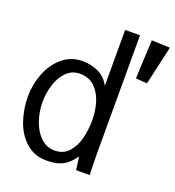

<svg xmlns="http://www.w3.org/2000/svg" viewBox="-142 -902 932 1021"><g transform="rotate(20 324.0 -392.0)"><path d="M26.5 -282Q26.5 -350 51.5 -413.5Q76.5 -477 124.5 -517Q172.5 -557 237 -557Q284 -557 325.8 -537.8Q367.5 -518.5 391.5 -474V-790H475.5V-120Q475.5 -102.5 476 -79.2Q476.5 -56 477 -43.5L478.5 0H401.5L391.5 -74Q361 -30 326 -12Q291 6 236.5 6Q166.5 6 119.2 -35.8Q72 -77.5 49.2 -143.2Q26.5 -209 26.5 -282ZM391.5 -278Q391.5 -330.5 377 -378.5Q362.5 -426.5 330 -457.8Q297.5 -489 246.5 -489Q201 -489 170 -457.2Q139 -425.5 124.2 -377.2Q109.5 -329 109.5 -280Q109.5 -228 126.2 -177Q143 -126 176.5 -92.5Q210 -59 257.5 -59Q307 -59 337 -92.8Q367 -126.5 379.2 -176Q391.5 -225.5 391.5 -278ZM533.5 -567.5 543.5 -786.5 647.5 -782.5 597.5 -562.5Z"/></g></svg>

Font: JuliaMono Latin
Style: Regular
Weight: 400
Monospace: yes
Designer: cormullion
Foundry: corm
Version: Version 0.049; ttfautohint (v1.8.4)